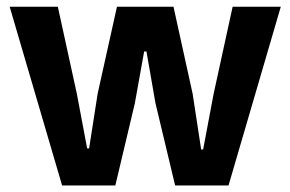

<svg xmlns="http://www.w3.org/2000/svg" viewBox="-20 -566 886 586"><path d="M169.5 0 9.5 -545.5H156.5L214.5 -280L246 -113H252L278 -280L337 -545.5H509.5L568 -279.5L594 -109.5L600 -110L632 -279.5L690 -545.5H837L677.5 0H514.5L454.5 -251L427 -409H420L391.5 -250.5L332 0Z"/></svg>

Font: Spline Sans SemiBold
Style: Regular
Weight: 600
Designer: Eben Sorkin, Mirko Velimirovic
Foundry: Sorkin Type
Version: Version 1.000; ttfautohint (v1.8.3)